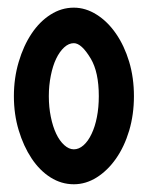

<svg xmlns="http://www.w3.org/2000/svg" viewBox="-20 -474 384 499"><path d="M16.1 -224.1Q16.1 -271 28.6 -313Q41 -355 62 -386.5Q83 -418 111.3 -436Q139.6 -454.1 171.9 -454.1Q202.6 -454.1 231.2 -436Q259.8 -418 281.5 -386.5Q303.2 -355 315.7 -313.5Q328.1 -272 328.1 -224.1Q328.1 -176.3 315.7 -134.5Q303.2 -92.8 281.5 -61.8Q259.8 -30.8 231.4 -12.9Q203.1 4.9 171.9 4.9Q139.6 4.9 111.3 -12.9Q83 -30.8 62 -62.5Q41 -94.2 28.6 -135.5Q16.1 -176.8 16.1 -224.1ZM106.9 -224.1Q106.9 -195.3 112.1 -170.2Q117.2 -145 126 -126.5Q134.8 -107.9 147 -96.9Q159.2 -85.9 171.9 -85.9Q185.1 -85.9 197 -96.4Q209 -106.9 218 -126Q227.1 -145 231.9 -169.9Q236.8 -194.8 236.8 -224.1Q236.8 -286.6 215.8 -321.8Q191.9 -361.8 171.9 -361.8Q158.7 -361.8 146.7 -350.8Q134.8 -339.8 126 -321.5Q117.2 -303.2 112.1 -277.6Q106.9 -252 106.9 -224.1Z"/></svg>

Font: Fundamental  Brigade Condensed
Style: Regular
Weight: 400
Width: 3
Designer: Peter Wiegel, original typeface by Carl Albert Fahrenwaldt 1901
Foundry: Peter Wiegel
Version: Version 0.000 2012 initial release